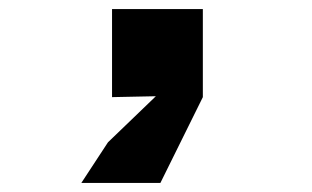

<svg xmlns="http://www.w3.org/2000/svg" viewBox="-20 -215 690 425"><path d="M228 0V-195H429V0L335 190H160L219 100L325 -2Z"/></svg>

Font: Azeret Mono Thin Black
Style: Regular
Weight: 900
Version: Version 1.002